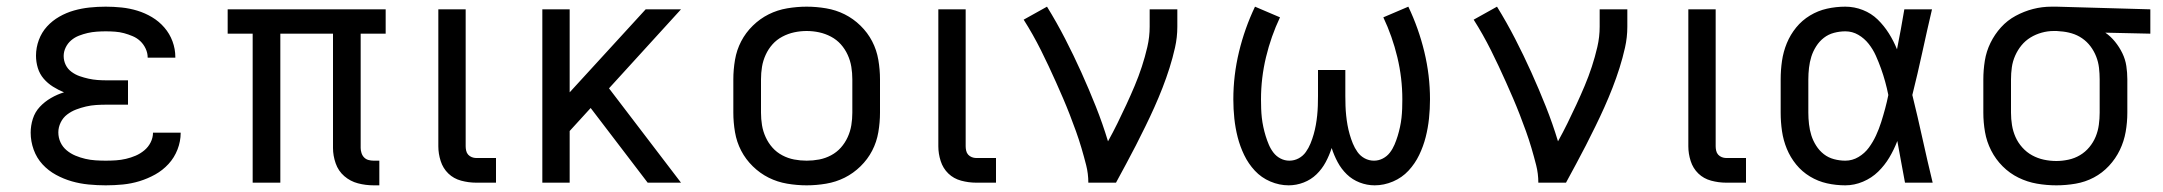

<svg xmlns="http://www.w3.org/2000/svg" viewBox="-20 -548 6490 576"><path d="M297 8Q272 8 246 5.5Q220 3 195.5 -4Q171 -11 148 -23.5Q125 -36 107.5 -55Q90 -74 81 -99Q72 -124 72 -150Q72 -171 78.5 -191.5Q85 -212 99.5 -227.5Q114 -243 133 -254Q152 -265 172 -271Q155 -278 139 -288Q123 -298 111 -312Q99 -326 93.5 -344Q88 -362 88 -381Q88 -405 96.5 -428Q105 -451 121 -468.5Q137 -486 158 -498Q179 -510 202 -516.5Q225 -523 249 -525.5Q273 -528 297 -528Q321 -528 345 -525.5Q369 -523 392 -516Q415 -509 436 -496.5Q457 -484 473 -465.5Q489 -447 497.5 -424Q506 -401 506 -377V-375H423V-376Q423 -389 417 -402Q411 -415 401 -424.5Q391 -434 378 -439.5Q365 -445 352 -448.5Q339 -452 325 -453Q311 -454 297 -454Q284 -454 270 -453Q256 -452 243 -449Q230 -446 217 -441Q204 -436 193.5 -427Q183 -418 177 -405.5Q171 -393 171 -380Q171 -366 177 -353.5Q183 -341 194.5 -332.5Q206 -324 219 -319.5Q232 -315 245.5 -312Q259 -309 272.5 -308Q286 -307 300 -307H364V-234H300Q284 -234 268.5 -233Q253 -232 238 -228.5Q223 -225 208.5 -219.5Q194 -214 181.5 -204.5Q169 -195 162 -180.5Q155 -166 155 -151Q155 -135 161.5 -121Q168 -107 180 -97Q192 -87 206.5 -81Q221 -75 236 -71.5Q251 -68 266.5 -67Q282 -66 297 -66Q313 -66 328 -67Q343 -68 358 -71.5Q373 -75 387 -81Q401 -87 413 -97Q425 -107 432 -121Q439 -135 439 -150H522V-149Q522 -124 512.5 -99.5Q503 -75 485.5 -56Q468 -37 445.5 -24.5Q423 -12 398.5 -4.5Q374 3 348.5 5.5Q323 8 297 8Z M1101 8Q1077 8 1054 2Q1031 -4 1013 -19.5Q995 -35 987 -58Q979 -81 979 -104V-447H821V0H738V-447H663V-520H1137V-447H1062V-104Q1062 -97 1064.5 -89Q1067 -81 1072.5 -75.5Q1078 -70 1085.5 -68Q1093 -66 1101 -66H1118V8Z M1408 0Q1386 0 1363.5 -6Q1341 -12 1325 -27.5Q1309 -43 1302 -65Q1295 -87 1295 -109V-520H1377V-109Q1377 -103 1378.5 -96Q1380 -89 1384.5 -84Q1389 -79 1395.5 -76.5Q1402 -74 1408 -74H1468V0Z M1607 0V-520H1689V-271L1917 -520H2023L1807 -283L2023 0H1923L1752 -224L1689 -155V0Z M2400 8Q2371 8 2341.5 3Q2312 -2 2286 -15Q2260 -28 2238.5 -49Q2217 -70 2203.5 -96Q2190 -122 2185 -151.5Q2180 -181 2180 -210V-310Q2180 -339 2185 -368.5Q2190 -398 2203.5 -424Q2217 -450 2238.5 -471Q2260 -492 2286 -505Q2312 -518 2341.5 -523Q2371 -528 2400 -528Q2429 -528 2458.5 -523Q2488 -518 2514 -505Q2540 -492 2561.5 -471Q2583 -450 2596.5 -424Q2610 -398 2615 -368.5Q2620 -339 2620 -310V-210Q2620 -181 2615 -151.5Q2610 -122 2596.5 -96Q2583 -70 2561.5 -49Q2540 -28 2514 -15Q2488 -2 2458.5 3Q2429 8 2400 8ZM2400 -66Q2419 -66 2437.5 -69.5Q2456 -73 2473 -82Q2490 -91 2502.5 -105Q2515 -119 2523 -136.5Q2531 -154 2534 -172.5Q2537 -191 2537 -210V-310Q2537 -329 2534 -347.5Q2531 -366 2523 -383.5Q2515 -401 2502.5 -415Q2490 -429 2473 -438Q2456 -447 2437.5 -451Q2419 -455 2400 -455Q2381 -455 2362.5 -451Q2344 -447 2327 -438Q2310 -429 2297.5 -415Q2285 -401 2277 -383.5Q2269 -366 2266 -347.5Q2263 -329 2263 -310V-210Q2263 -191 2266 -172.5Q2269 -154 2277 -136.5Q2285 -119 2297.5 -105Q2310 -91 2327 -82Q2344 -73 2362.5 -69.5Q2381 -66 2400 -66Z M2908 0Q2886 0 2863.5 -6Q2841 -12 2825 -27.5Q2809 -43 2802 -65Q2795 -87 2795 -109V-520H2877V-109Q2877 -103 2878.5 -96Q2880 -89 2884.5 -84Q2889 -79 2895.5 -76.5Q2902 -74 2908 -74H2968V0Z M3245 0Q3245 -27 3238.5 -52.5Q3232 -78 3224.5 -103.5Q3217 -129 3208 -154Q3199 -179 3189.5 -203.5Q3180 -228 3169.5 -252.5Q3159 -277 3148 -301.5Q3137 -326 3126 -349.5Q3115 -373 3103 -397Q3091 -421 3078 -444Q3065 -467 3051 -489L3121 -528Q3150 -481 3175.5 -431.5Q3201 -382 3224 -331Q3247 -280 3267.5 -228.5Q3288 -177 3304 -124Q3319 -151 3332.5 -178.5Q3346 -206 3359 -234Q3372 -262 3384 -290.5Q3396 -319 3405.5 -348Q3415 -377 3422 -407Q3429 -437 3429 -468V-520H3512V-468Q3512 -436 3505 -405Q3498 -374 3488.5 -344Q3479 -314 3467.5 -284.5Q3456 -255 3443 -226Q3430 -197 3416 -168.5Q3402 -140 3387.5 -111.5Q3373 -83 3358 -55.5Q3343 -28 3328 0Z M3846 8Q3818 8 3791 -3.5Q3764 -15 3744.5 -36Q3725 -57 3712.5 -83Q3700 -109 3693 -136.5Q3686 -164 3683 -192.5Q3680 -221 3680 -250Q3680 -322 3697 -392.5Q3714 -463 3745 -528L3820 -496Q3793 -439 3778 -376.5Q3763 -314 3763 -250Q3763 -236 3763.5 -222Q3764 -208 3765.5 -194.5Q3767 -181 3770 -167Q3773 -153 3777 -140Q3781 -127 3786.5 -114Q3792 -101 3800.5 -90Q3809 -79 3821.5 -72.5Q3834 -66 3848 -66Q3863 -66 3876 -73Q3889 -80 3897.5 -92Q3906 -104 3911.5 -117.5Q3917 -131 3921 -145Q3925 -159 3927.5 -173Q3930 -187 3931.5 -201.5Q3933 -216 3933.5 -230.5Q3934 -245 3934 -260V-338H4016V-260Q4016 -245 4016.5 -230.5Q4017 -216 4018.5 -201.5Q4020 -187 4022.5 -173Q4025 -159 4029 -145Q4033 -131 4038.5 -117.5Q4044 -104 4052.5 -92Q4061 -80 4074 -73Q4087 -66 4102 -66Q4116 -66 4128.5 -72.5Q4141 -79 4149.5 -90Q4158 -101 4163.5 -114Q4169 -127 4173 -140Q4177 -153 4180 -167Q4183 -181 4184.5 -194.5Q4186 -208 4186.5 -222Q4187 -236 4187 -250Q4187 -314 4172 -376.5Q4157 -439 4130 -496L4205 -528Q4236 -463 4253 -392.5Q4270 -322 4270 -250Q4270 -221 4267 -192.5Q4264 -164 4257 -136.5Q4250 -109 4237.5 -83Q4225 -57 4205.5 -36Q4186 -15 4159 -3.5Q4132 8 4104 8Q4081 8 4059 -0.5Q4037 -9 4020.5 -25Q4004 -41 3993 -61.5Q3982 -82 3975 -104Q3968 -82 3957 -61.5Q3946 -41 3929.5 -25Q3913 -9 3891 -0.5Q3869 8 3846 8Z M4595 0Q4595 -27 4588.5 -52.5Q4582 -78 4574.5 -103.5Q4567 -129 4558 -154Q4549 -179 4539.5 -203.5Q4530 -228 4519.5 -252.5Q4509 -277 4498 -301.5Q4487 -326 4476 -349.5Q4465 -373 4453 -397Q4441 -421 4428 -444Q4415 -467 4401 -489L4471 -528Q4500 -481 4525.5 -431.5Q4551 -382 4574 -331Q4597 -280 4617.5 -228.5Q4638 -177 4654 -124Q4669 -151 4682.5 -178.5Q4696 -206 4709 -234Q4722 -262 4734 -290.5Q4746 -319 4755.5 -348Q4765 -377 4772 -407Q4779 -437 4779 -468V-520H4862V-468Q4862 -436 4855 -405Q4848 -374 4838.5 -344Q4829 -314 4817.5 -284.5Q4806 -255 4793 -226Q4780 -197 4766 -168.5Q4752 -140 4737.5 -111.5Q4723 -83 4708 -55.5Q4693 -28 4678 0Z M5158 0Q5136 0 5113.5 -6Q5091 -12 5075 -27.5Q5059 -43 5052 -65Q5045 -87 5045 -109V-520H5127V-109Q5127 -103 5128.5 -96Q5130 -89 5134.5 -84Q5139 -79 5145.5 -76.5Q5152 -74 5158 -74H5218V0Z M5516 8Q5488 8 5461 2Q5434 -4 5410 -18.5Q5386 -33 5368.5 -54.5Q5351 -76 5340.5 -101.5Q5330 -127 5326 -154.5Q5322 -182 5322 -210V-310Q5322 -338 5326 -365.5Q5330 -393 5340.5 -418.5Q5351 -444 5368.5 -465.5Q5386 -487 5410 -501.5Q5434 -516 5461 -522Q5488 -528 5516 -528Q5543 -528 5568.5 -518Q5594 -508 5613 -489.5Q5632 -471 5646.5 -448Q5661 -425 5671 -400Q5677 -430 5682.5 -460Q5688 -490 5693 -520H5776Q5761 -456 5747 -391.5Q5733 -327 5717 -263Q5733 -198 5747.5 -132Q5762 -66 5778 0H5695Q5689 -31 5683.5 -62Q5678 -93 5672 -125Q5662 -99 5648 -75.5Q5634 -52 5614.5 -33Q5595 -14 5569 -3Q5543 8 5516 8ZM5516 -66Q5537 -66 5555.5 -77Q5574 -88 5586.5 -105Q5599 -122 5608 -141.5Q5617 -161 5623.5 -181.5Q5630 -202 5635.5 -222.5Q5641 -243 5645 -263Q5641 -283 5635.5 -303Q5630 -323 5623 -342.5Q5616 -362 5607.5 -381Q5599 -400 5586 -416.5Q5573 -433 5555 -443.5Q5537 -454 5516 -454Q5499 -454 5482 -449.5Q5465 -445 5451.5 -434.5Q5438 -424 5428.5 -409Q5419 -394 5414 -378Q5409 -362 5407 -344.5Q5405 -327 5405 -310V-210Q5405 -193 5407 -175.5Q5409 -158 5414 -142Q5419 -126 5428.5 -111Q5438 -96 5451.5 -85.5Q5465 -75 5482 -70.5Q5499 -66 5516 -66Z M6149 8Q6120 8 6091 3Q6062 -2 6035.5 -15Q6009 -28 5988 -49Q5967 -70 5953.5 -96.5Q5940 -123 5935 -152Q5930 -181 5930 -210V-310Q5930 -338 5934.5 -366Q5939 -394 5951.5 -419.5Q5964 -445 5983 -466Q6002 -487 6027 -500.5Q6052 -514 6079 -521Q6106 -528 6135 -528H6150L6431 -520V-447L6296 -450Q6312 -439 6325 -423Q6338 -407 6347 -388.5Q6356 -370 6359 -350Q6362 -330 6362 -310V-210Q6362 -181 6357 -152.5Q6352 -124 6339.5 -98Q6327 -72 6307 -50.5Q6287 -29 6261.5 -15.5Q6236 -2 6207 3Q6178 8 6149 8ZM6149 -65Q6167 -65 6185.5 -69Q6204 -73 6220 -82.5Q6236 -92 6248 -106.5Q6260 -121 6267 -138Q6274 -155 6276.5 -173.5Q6279 -192 6279 -210V-310Q6279 -327 6277 -344.5Q6275 -362 6268.5 -378.5Q6262 -395 6251.5 -409Q6241 -423 6226.5 -433Q6212 -443 6195 -448Q6178 -453 6161 -454L6150 -455H6141Q6123 -455 6105 -450Q6087 -445 6071.5 -435.5Q6056 -426 6044.5 -412Q6033 -398 6025.5 -381Q6018 -364 6015.5 -346Q6013 -328 6013 -310V-210Q6013 -191 6016 -172.5Q6019 -154 6026.5 -137Q6034 -120 6047 -105.5Q6060 -91 6076.5 -82Q6093 -73 6111.5 -69Q6130 -65 6149 -65Z"/></svg>

Font: Iosevka Aile
Style: Regular
Weight: 400
Designer: Belleve Invis
Foundry: Belleve Invis
Version: Version 28.0.1; ttfautohint (v1.8.4)